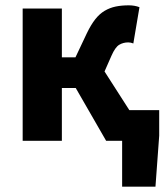

<svg xmlns="http://www.w3.org/2000/svg" viewBox="-20 -528 628 720"><path d="M438 172V0H378L264 -198H212V0H65V-496H212V-313H263L306 -404Q321 -435 337 -455.5Q353 -476 372.5 -487.5Q392 -499 414 -503.5Q436 -508 463 -508Q485 -508 503 -501L480 -365Q475 -367 470.5 -368Q466 -369 461 -369Q442 -369 427 -360Q412 -351 398 -319L372 -260L465 -115H577V-19L563 172Z"/></svg>

Font: Font
Style: ¶
Weight: 700
Designer: Paul D. Hunt
Foundry: Adobe Systems Incorporated
Version: Version 3.000